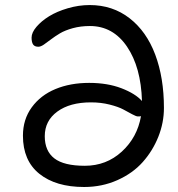

<svg xmlns="http://www.w3.org/2000/svg" viewBox="-20 -748 705 760"><path d="M313 -7.8Q200.7 -7.8 135.7 -60.1Q70.8 -112.3 70.8 -210.9Q70.8 -275.4 105.7 -323.2Q140.6 -371.1 199.5 -395.5Q258.3 -419.9 333 -419.9Q405.3 -419.9 460.7 -398.7Q516.1 -377.4 542 -348.1Q538.1 -481.9 482.7 -563.5Q427.2 -645 335.9 -645Q299.3 -645 268.3 -636.5Q237.3 -627.9 217.3 -616Q197.3 -604 181.6 -592Q166 -580.1 153.6 -571.5Q141.1 -563 131.8 -563Q117.2 -563 111.1 -571.8Q105 -580.6 105 -599.1Q105 -619.1 124.3 -641.8Q143.6 -664.6 174.3 -683.6Q205.1 -702.6 248.3 -715.3Q291.5 -728 335 -728Q425.8 -728 492.9 -675.8Q560.1 -623.5 594.5 -531.7Q628.9 -439.9 628.9 -320.8Q628.9 -262.2 606.7 -206.5Q584.5 -150.9 544.9 -106.4Q505.4 -62 444.6 -34.9Q383.8 -7.8 313 -7.8ZM157.2 -209Q157.2 -150.4 195.1 -121.1Q232.9 -91.8 315.9 -91.8Q400.9 -91.8 462.2 -147.9Q523.4 -204.1 538.1 -288.1Q534.2 -287.1 525.9 -287.1Q519 -287.1 502.9 -295.9Q486.8 -304.7 467.8 -314.9Q448.7 -325.2 414.1 -334Q379.4 -342.8 339.8 -342.8Q256.8 -342.8 207 -306.4Q157.2 -270 157.2 -209Z"/></svg>

Font: Shantell Sans Bouncy
Style: Regular
Weight: 400
Designer: Stephen Nixon, Anya Danilova, Shantell Martin
Foundry: Arrow Type
Version: Version 1.006;[9816181b4]